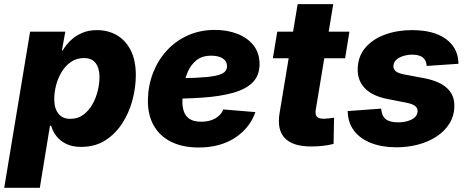

<svg xmlns="http://www.w3.org/2000/svg" viewBox="-44 -692 2233 916"><path d="M-23.9 204.1 99.6 -541H267.6L251.5 -451.7H255.4Q270.5 -477.5 293.5 -499.5Q316.4 -521.5 347.7 -534.9Q378.9 -548.3 418.5 -548.3Q471.2 -548.3 512.9 -524.4Q554.7 -500.5 579.3 -452.6Q604 -404.8 604 -333.5Q604 -276.4 588.4 -216.3Q572.8 -156.2 540.5 -105.5Q508.3 -54.7 459.2 -22.9Q410.2 8.8 342.8 8.8Q300.3 8.8 271 -5.9Q241.7 -20.5 224.4 -43.5Q207 -66.4 200.2 -91.8H194.3L146 204.1ZM291 -125Q327.6 -125 354 -144.8Q380.4 -164.6 397.5 -195.3Q414.6 -226.1 422.6 -260.3Q430.7 -294.4 430.7 -323.7Q430.7 -366.7 412.4 -390.9Q394 -415 356.4 -415Q321.8 -415 295.4 -397.2Q269 -379.4 251 -350.1Q232.9 -320.8 223.9 -286.4Q214.8 -252 214.8 -219.2Q214.8 -175.3 234.4 -150.1Q253.9 -125 291 -125Z M903.3 11.7Q827.6 11.7 772.7 -15.4Q717.8 -42.5 689 -93.8Q660.2 -145 661.6 -217.3Q663.1 -285.2 686.5 -345.2Q710 -405.3 752.2 -451.2Q794.4 -497.1 852.5 -523.2Q910.6 -549.3 981.4 -549.3Q1041 -549.3 1089.4 -530.3Q1137.7 -511.2 1166 -474.9Q1194.3 -438.5 1194.3 -386.2Q1194.3 -332.5 1162.1 -299.6Q1129.9 -266.6 1068.4 -249.3Q1006.8 -231.9 919.2 -226.1Q831.5 -220.2 720.2 -220.2L736.3 -318.4Q832 -318.4 891.4 -321Q950.7 -323.7 982.7 -330.3Q1014.6 -336.9 1026.9 -348.1Q1039.1 -359.4 1039.1 -376.5Q1039.1 -399.9 1019 -413.1Q999 -426.3 963.4 -426.3Q919.4 -426.3 892.3 -403.8Q865.2 -381.3 851.1 -347.4Q836.9 -313.5 831.8 -277.3Q826.7 -241.2 826.2 -213.4Q825.2 -184.6 832.8 -161.4Q840.3 -138.2 860.1 -124.8Q879.9 -111.3 916.5 -111.3Q955.1 -111.3 982.9 -127Q1010.7 -142.6 1021.5 -169.9L1174.3 -157.2Q1148.4 -81.5 1077.6 -34.9Q1006.8 11.7 903.3 11.7Z M1623 -541 1602.5 -414.1H1257.8L1278.8 -541ZM1376 -672.4H1545.9L1462.4 -168.5Q1459 -146 1467.5 -135.7Q1476.1 -125.5 1500 -125.5Q1509.3 -125.5 1525.6 -127.2Q1542 -128.9 1549.8 -130.4L1547.4 -5.4Q1520 1.5 1492.9 4.2Q1465.8 6.8 1440.9 6.8Q1352.5 6.8 1314.7 -33.2Q1276.9 -73.2 1289.6 -150.9Z M1848.1 10.7Q1777.8 10.7 1725.8 -9.8Q1673.8 -30.3 1645.3 -68.1Q1616.7 -106 1615.2 -156.7Q1614.7 -158.2 1614.7 -159.4Q1614.7 -160.6 1614.7 -162.1L1774.4 -173.8Q1777.3 -139.2 1795.9 -123.8Q1814.5 -108.4 1856.4 -108.4Q1878.4 -108.4 1899.2 -114Q1919.9 -119.6 1933.6 -131.1Q1947.3 -142.6 1948.2 -160.2Q1949.2 -175.8 1936.8 -186Q1924.3 -196.3 1894.5 -202.1L1802.2 -220.2Q1731.4 -234.4 1696 -271.7Q1660.6 -309.1 1662.6 -364.3Q1664.1 -424.3 1699.7 -465.3Q1735.4 -506.3 1793.7 -527.3Q1852.1 -548.3 1921.4 -548.3Q2024.4 -548.3 2081.8 -507.1Q2139.2 -465.8 2142.6 -397.5Q2143.1 -395.5 2143.3 -393.1Q2143.6 -390.6 2143.1 -387.7L1991.7 -377.4Q1989.7 -405.3 1972.7 -418.2Q1955.6 -431.2 1921.9 -431.2Q1901.9 -431.2 1881.6 -425.3Q1861.3 -419.4 1847.7 -407.7Q1834 -396 1833 -377.9Q1832 -363.8 1842.5 -353.5Q1853 -343.3 1881.3 -337.4L1982.4 -318.4Q2054.2 -304.2 2089.8 -270.5Q2125.5 -236.8 2123.5 -183.6Q2122.6 -137.7 2099.6 -101.6Q2076.7 -65.4 2038.1 -40.3Q1999.5 -15.1 1950.4 -2.2Q1901.4 10.7 1848.1 10.7Z"/></svg>

Font: Inter 17pt ExtraBold
Style: Italic
Weight: 800
Italic angle: -9.3988°
Version: Version 4.001;git-66647c0bb